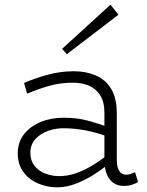

<svg xmlns="http://www.w3.org/2000/svg" viewBox="-20 -789 631 822"><path d="M510 7Q484 7 465.5 -6Q447 -19 437 -43.5Q427 -68 427 -103V-306Q427 -354 408 -382.5Q389 -411 359 -423Q329 -435 292 -435Q239 -435 191 -421.5Q143 -408 96 -388L83 -434Q132 -455 186 -469.5Q240 -484 296 -484Q348 -484 390 -466Q432 -448 456 -408.5Q480 -369 480 -304V-106Q480 -73 490.5 -57Q501 -41 521 -41Q532 -41 541.5 -45Q551 -49 558 -52L571 -10Q562 -4 546.5 1.5Q531 7 510 7ZM225 13Q181 13 142 -4Q103 -21 79.5 -53.5Q56 -86 56 -133Q56 -180 82.5 -214Q109 -248 153.5 -266.5Q198 -285 253 -285Q310 -285 356 -272.5Q402 -260 452 -242V-200Q397 -221 350.5 -230Q304 -239 259 -240Q220 -241 186.5 -229Q153 -217 131.5 -193.5Q110 -170 110 -134Q110 -102 127.5 -79.5Q145 -57 173.5 -46Q202 -35 234 -35Q268 -35 304 -47Q340 -59 377.5 -82Q415 -105 452 -135L451 -92Q415 -62 377 -38.5Q339 -15 300.5 -1Q262 13 225 13ZM266 -557 246 -580 453 -769 487 -726Z"/></svg>

Font: BioRhyme ExtraBold Light
Style: Regular
Weight: 300
Version: Version 1.600;gftools[0.9.33]